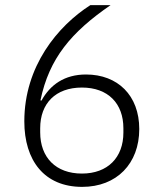

<svg xmlns="http://www.w3.org/2000/svg" viewBox="-20 -718 640 750"><path d="M301 12C436 12 524 -79 524 -214C524 -345 440 -427 316 -427C232 -427 176 -387 142 -325L138 -326C172 -490 258 -592 412 -698H333C205 -616 75 -459 75 -244C75 -91 153 12 301 12ZM300 -40C198 -40 137 -103 137 -201V-217C137 -314 197 -376 300 -376C402 -376 462 -314 462 -217V-200C462 -103 401 -40 300 -40Z"/></svg>

Font: IBM Plex Thai Looped Light
Style: Regular
Weight: 300
Designer: Mike Abbink, Paul van der Laan, Pieter van Rosmalen, Ben Mitchell, Mark Frömberg
Foundry: Bold Monday
Version: Version 1.0